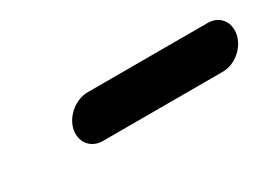

<svg xmlns="http://www.w3.org/2000/svg" viewBox="-19 -471 539 393"><g transform="rotate(-30 250.0 -275.0)"><path d="M153 -224H437C465 -224 493 -247 499 -275C505 -303 488 -326 460 -326H176C148 -326 119 -303 113 -275C107 -247 125 -224 153 -224Z"/></g></svg>

Font: Electronic
Style: UltBlkIt
Weight: 500
Version: Version 1.011